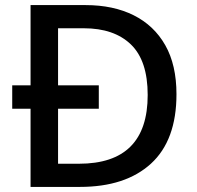

<svg xmlns="http://www.w3.org/2000/svg" viewBox="-20 -734 773 754"><path d="M316 -714Q425 -714 505 -674Q585 -634 629 -556.5Q673 -479 673 -364Q673 -183 573 -91.5Q473 0 294 0H100V-307H28V-399H100V-714ZM309 -623H208V-399H368V-307H208V-91H290Q560 -91 560 -361Q560 -496 494 -559.5Q428 -623 309 -623Z"/></svg>

Font: Noto Sans Gurmukhi Medium
Style: Regular
Weight: 500
Designer: Jelle Bosma - Monotype Design Team
Foundry: Monotype Imaging Inc.
Version: Version 2.004; ttfautohint (v1.8.4.7-5d5b)